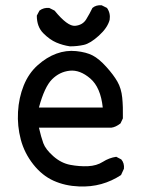

<svg xmlns="http://www.w3.org/2000/svg" viewBox="-20 -688 540 725"><path d="M278 16Q226 14 182.5 -5.5Q139 -25 105.5 -67.5Q72 -110 58.5 -161Q45 -212 48 -265.5Q51 -319 69.5 -365Q88 -411 122 -441.5Q156 -472 193 -485.5Q230 -499 268 -495Q306 -491 330 -478.5Q354 -466 381.5 -435.5Q409 -405 423.5 -379.5Q438 -354 441.5 -319.5Q445 -285 444 -241L435 -222Q417 -208 401 -206H127Q135 -171 143.5 -147.5Q152 -124 181.5 -98Q211 -72 245.5 -65.5Q280 -59 312.5 -60.5Q345 -62 368.5 -77Q392 -92 419 -96L438 -86Q450 -72 448 -51L437 -27Q402 -4 362.5 7Q323 18 278 16ZM368 -282Q360 -358 321 -391.5Q282 -425 243.5 -421Q205 -417 176.5 -388.5Q148 -360 127 -282ZM244 -513Q217 -517 192.5 -527.5Q168 -538 143.5 -562.5Q119 -587 119 -629L129 -648Q145 -660 166 -658L186 -648Q235 -588 263.5 -590.5Q292 -593 305.5 -615Q319 -637 329 -658Q343 -670 364 -668L384 -658Q398 -638 394 -613Q386 -583 353.5 -553.5Q321 -524 296.5 -518.5Q272 -513 244 -513Z"/></svg>

Font: NaniFont Regular
Style: Regular
Weight: 400
Designer: Nanigashitei
Version: Version 1.036